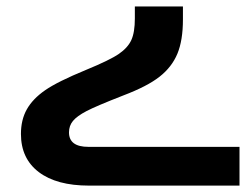

<svg xmlns="http://www.w3.org/2000/svg" viewBox="-20 -335 762 595"><path d="M255.9 240.2Q155.3 240.2 100.1 198.2Q44.9 156.2 44.9 80.1Q44.9 36.1 63.2 3.7Q81.5 -28.8 119.9 -55.4Q158.2 -82 246.1 -118.2Q320.8 -148.9 348.4 -168Q376 -187 387 -210.9Q397.9 -234.9 397.9 -277.8V-314.9H546.9V-274.9Q546.9 -210 529.8 -168.7Q512.7 -127.4 474.6 -97.4Q436.5 -67.4 361.8 -39.1Q277.8 -6.3 248 9.3Q218.3 24.9 206.1 39.8Q193.8 54.7 193.8 75.2Q193.8 120.1 253.9 120.1H722.2V240.2Z"/></svg>

Font: Droid Arabic Kufi
Style: Bold
Weight: 700
Designer: Pascal Zoghbi
Foundry: Irfont.ir
Version: Version 1.00 February 28, 2013, initial release